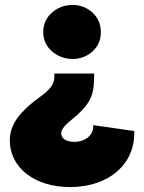

<svg xmlns="http://www.w3.org/2000/svg" viewBox="-20 -554 585 781"><path d="M275 -314C339 -314 390 -361 390 -419V-427C390 -486 339 -534 275 -534C210 -534 156 -486 156 -427V-419C156 -362 211 -314 275 -314ZM265 207C422 207 531 114 526 -21L359 -45C362 -5 328 23 282 23C249 23 229 9 229 -11C229 -38 266 -61 296 -88C357 -145 363 -179 363 -255H201V-240C201 -194 150 -167 115 -139C44 -81 20 -35 20 18C20 127 120 207 265 207Z"/></svg>

Font: Fixel Text Black
Style: Regular
Weight: 900
Width: 4
Designer: AlfaBravo + MacPaw
Foundry: Kyrylo Tkachov, Marchela Mozhyna, Serhii Makarenko, Maria Weinstein, Zakhar Kryvoshyya
Version: Version 1.211